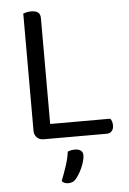

<svg xmlns="http://www.w3.org/2000/svg" viewBox="-57 -655 615 916"><g transform="rotate(-5 250.5 -197.0)"><path d="M89 -355H171V-8L133 0Q114 0 101.5 -12.5Q89 -25 89 -44ZM133 0V-70H458Q463 -66 466 -57Q469 -48 469 -37Q469 -20 460 -10Q451 0 436 0ZM171 -295H89V-606Q94 -608 104.5 -610.5Q115 -613 127 -613Q149 -613 160 -604.5Q171 -596 171 -576ZM271 201Q263 211 253.5 215Q244 219 233 219Q212 219 202 206Q216 171 228 134Q240 97 243 69Q252 65 260.5 63.5Q269 62 279 62Q295 62 305.5 69.5Q316 77 316 92Q316 108 309 129.5Q302 151 291.5 170Q281 189 271 201Z"/></g></svg>

Font: Baloo Bhaina 2
Style: Regular
Weight: 400
Designer: Yesha Goshar, Manish Minz, Shuchita Grover and Ek Type
Foundry: Ek Type
Version: Version 1.700